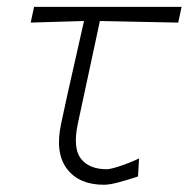

<svg xmlns="http://www.w3.org/2000/svg" viewBox="-20 -514 534 544"><path d="M274.5 9.5Q204 9.5 169.8 -35.5Q135.5 -80.5 153 -162.5Q171.5 -250.5 188.8 -325Q206 -399.5 218 -454.5L67 -450L76.5 -494.5H494.5L485 -450Q429.5 -451 373.2 -452.2Q317 -453.5 263 -454.5Q247.5 -381.5 231.8 -309Q216 -236.5 200.5 -163.5Q186 -94.5 209.2 -64.5Q232.5 -34.5 282.5 -34.5Q293 -34.5 320.2 -43.5Q347.5 -52.5 374 -65L371 -14Q349 -6.5 320.2 1.5Q291.5 9.5 274.5 9.5Z"/></svg>

Font: Commissioner Loud ExtraLight
Style: Italic
Weight: 200
Italic angle: -12°
Designer: Kostas Bartsokas
Foundry: Kostas Bartsokas
Version: Version 1.000; ttfautohint (v1.8.3)